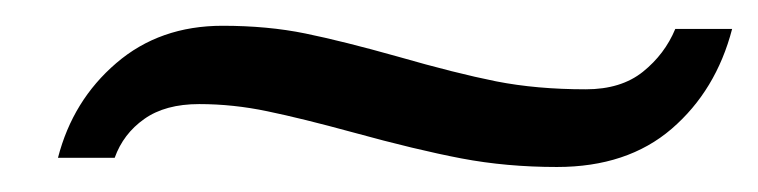

<svg xmlns="http://www.w3.org/2000/svg" viewBox="-20 -309 600 152"><path d="M156.2 -288.6Q191.9 -288.6 221.7 -282.5Q251.5 -276.4 294.9 -264.2Q340.8 -251 372.8 -244.6Q404.8 -238.3 443.8 -238.3Q471.7 -238.3 489 -252.2Q506.3 -266.1 514.6 -286.1H559.6Q546.9 -237.3 511.7 -207Q476.6 -176.8 420.9 -176.8Q380.9 -176.8 345.2 -183.6Q309.6 -190.4 259.8 -204.1Q218.8 -215.3 191.7 -220.9Q164.6 -226.6 137.7 -226.6Q110.8 -226.6 94.2 -214.8Q77.6 -203.1 70.8 -184.1H25.9Q37.6 -229.5 72 -259Q106.4 -288.6 156.2 -288.6Z"/></svg>

Font: Lesson One Light
Style: Italic
Weight: 300
Italic angle: -14°
Designer: But Ko, Victor Gaultney, Annie Olsen, Julie Remington, Don Collingsworth, Eric Hays, Becca Hirsbrunner
Version: Version 1.100